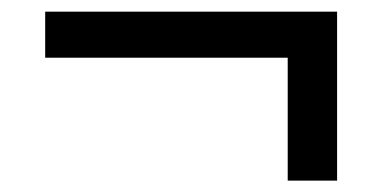

<svg xmlns="http://www.w3.org/2000/svg" viewBox="-20 -324 665 334"><path d="M566.4 -223.6H58.6V-303.7H566.4ZM480.5 -263.7H566.4V-9.8H480.5Z"/></svg>

Font: Wanted Sans Variable
Style: Regular
Weight: 400
Designer: Original Design by Kil Hyung-jin and Kang Hanbin, Wanted Lab, Inc; Hangeul from Source Han Sans by Jang Soo-young and Ka
Foundry: Wanted Lab, Inc.
Version: Version 1.003;Glyphs 3.2 (3227)